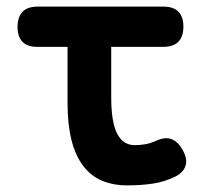

<svg xmlns="http://www.w3.org/2000/svg" viewBox="-20 -550 640 580"><path d="M474.1 -530Q503.9 -530 519 -514.7Q534 -499.4 534 -469.6Q534 -439.8 519 -424.1Q503.9 -408.5 474.1 -408.5H91.5Q62.4 -408.5 47.7 -423.8Q33 -439.1 33 -468.2Q33 -498.7 48 -514.3Q63.1 -530 93.6 -530ZM450.5 -124.3Q478.9 -137.4 498.6 -129.5Q518.3 -121.5 531.4 -97.6Q546.9 -70.6 540.7 -49.9Q534.4 -29.2 510.5 -17.1Q477 -0.4 440.9 4.8Q404.9 10 365 10Q321.3 10 287.6 -4.4Q253.9 -18.8 230.8 -49.5Q207.7 -80.2 195.8 -127.5Q184 -174.8 184 -239.9V-530H316V-256.2Q316 -180.7 334 -146.1Q352 -111.5 387 -111.5Q402.8 -111.5 418.3 -114.2Q433.8 -116.8 450.5 -124.3Z"/></svg>

Font: Maple Mono
Style: Regular
Weight: 400
Monospace: yes
Designer: subframe7536
Version: Version 7.300